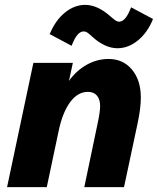

<svg xmlns="http://www.w3.org/2000/svg" viewBox="-20 -768 648 788"><path d="M9 0 117 -510H279L263 -436Q293 -478 335.5 -502Q378 -526 426 -526Q485 -526 521.5 -482.5Q558 -439 558 -368Q558 -324 545 -263L489 0H326L381 -263Q386 -286 388.5 -304Q391 -322 391 -332Q391 -360 378 -375.5Q365 -391 341 -391Q299 -391 268 -349Q237 -307 221 -232L172 0ZM330 -748Q380 -748 433 -701Q448 -688 455 -683.5Q462 -679 469 -679Q496 -679 518 -738L608 -690Q586 -635 546.5 -602.5Q507 -570 462 -570Q411 -570 359 -617Q344 -631 337.5 -635Q331 -639 323 -639Q296 -639 274 -580L184 -628Q207 -684 246 -716Q285 -748 330 -748Z"/></svg>

Font: Wix Madefor Text ExtraBold
Style: Italic
Weight: 800
Italic angle: -12°
Designer: Dalton Maag Ltd
Foundry: Dalton Maag Ltd
Version: Version 3.100